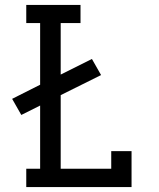

<svg xmlns="http://www.w3.org/2000/svg" viewBox="-20 -755 640 775"><path d="M86 0V-74H142V-329L66 -291L29 -356L142 -413V-662H86V-735H305V-662H225V-454L351 -517L388 -452L225 -371V-74H429V-145H511V0Z"/></svg>

Font: Iosevka Plex Etoile
Style: Regular
Weight: 400
Designer: Belleve Invis
Foundry: Belleve Invis
Version: Version 25.1.1; ttfautohint (v1.8.4)